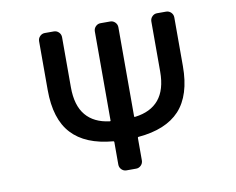

<svg xmlns="http://www.w3.org/2000/svg" viewBox="-79 -858 1158 941"><g transform="rotate(-10 500.0 -388.0)"><path d="M559.6 -275.4Q559.6 -271.5 564.5 -272.5Q642.6 -282.2 682.6 -330.1Q723.6 -378.9 723.6 -469.7V-718.8Q723.6 -733.4 733.9 -743.7Q744.1 -753.9 757.8 -753.9H802.7Q817.4 -753.9 827.6 -743.7Q837.9 -733.4 837.9 -718.8V-476.6Q837.9 -332 769.5 -257.8Q701.2 -184.6 563.5 -172.9Q559.6 -172.9 559.6 -168V-56.6Q559.6 -42 549.3 -31.7Q539.1 -21.5 525.4 -21.5H476.6Q462.9 -21.5 452.6 -31.7Q442.4 -42 442.4 -56.6V-168Q442.4 -172.9 438.5 -172.9Q300.8 -184.6 233.4 -257.8Q165 -331.1 165 -476.6V-718.8Q165 -733.4 175.3 -743.7Q185.5 -753.9 199.2 -753.9H244.1Q258.8 -753.9 269 -743.7Q279.3 -733.4 279.3 -718.8V-469.7Q279.3 -378.9 320.3 -330.1Q360.4 -282.2 437.5 -272.5Q442.4 -271.5 442.4 -275.4V-718.8Q442.4 -733.4 452.6 -743.7Q462.9 -753.9 476.6 -753.9H525.4Q539.1 -753.9 549.3 -743.7Q559.6 -733.4 559.6 -718.8Z"/></g></svg>

Font: Gen Jyuu Gothic L Monospace Medium
Style: Regular
Weight: 500
Designer: [Source Han Sans]
Ryoko NISHIZUKA  (kana & ideographs); Paul D. Hunt (Latin, Greek & Cyrillic); Wenlong ZHANG  (bopomofo
Version: Version 1.002.20150607